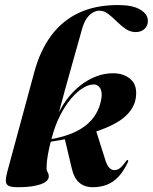

<svg xmlns="http://www.w3.org/2000/svg" viewBox="-20 -752 622 781"><path d="M213.5 -271Q219.5 -294.5 227.8 -325.5Q236 -356.5 247.8 -398.8Q259.5 -441 275.5 -497.8Q291.5 -554.5 312.5 -629.5Q320 -658 331.5 -675.2Q343 -692.5 356.8 -700.5Q370.5 -708.5 385 -708.5Q403 -708.5 420 -695.5Q437 -682.5 454.5 -665Q472 -647.5 491 -634.5Q510 -621.5 531.5 -621.5Q555 -621.5 568.2 -634.8Q581.5 -648 581.5 -666.5Q581.5 -694.5 550.5 -713Q519.5 -731.5 460 -731.5Q368 -731.5 300.2 -699.5Q232.5 -667.5 187.5 -606.2Q142.5 -545 119 -457L8.5 -49Q3 -27.5 3.8 -14.5Q4.5 -1.5 15.5 4Q26.5 9.5 52 9.5Q92.5 9.5 120.8 4Q149 -1.5 163.8 -11.2Q178.5 -21 178.5 -34.5Q178.5 -44 174 -51Q169.5 -58 169.5 -68.5Q169.5 -80.5 171 -95.8Q172.5 -111 176.8 -133.5Q181 -156 190 -189Q203.5 -241 224.2 -281.8Q245 -322.5 269.2 -351Q293.5 -379.5 317.8 -394.2Q342 -409 362 -408.5Q378.5 -408 387.5 -393.2Q396.5 -378.5 392.5 -352Q385.5 -307.5 360 -273.5Q334.5 -239.5 289 -217Q243.5 -194.5 176.5 -184L178 -174Q302 -193.5 377.8 -219.5Q453.5 -245.5 490 -279Q526.5 -312.5 532.5 -354.5Q539.5 -403.5 512.5 -428.5Q485.5 -453.5 441.5 -454Q405.5 -454.5 370.5 -441Q335.5 -427.5 304.5 -402.5Q273.5 -377.5 248.5 -343Q223.5 -308.5 207.5 -267ZM242.5 -191 271.5 -69Q280.5 -28 302.2 -9.2Q324 9.5 357.5 9.5Q389.5 9.5 415.2 -0.8Q441 -11 462.2 -33.5Q483.5 -56 501 -94Q502 -96.5 501.5 -98.2Q501 -100 499.5 -100.5Q498 -101.5 496.5 -100.8Q495 -100 494 -98Q478.5 -76.5 468 -68.2Q457.5 -60 445.5 -60Q433.5 -60 424.5 -69.5Q415.5 -79 409 -99.5L368 -229Z"/></svg>

Font: Fraunces 120pt
Style: Bold Italic
Weight: 700
Italic angle: -16°
Version: Version 1.000;[b76b70a41]